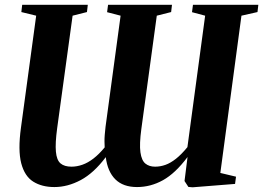

<svg xmlns="http://www.w3.org/2000/svg" viewBox="-20 -763 1091 796"><path d="M205.5 12.5Q153.5 12.5 117.8 -10Q82 -32.5 68 -86.2Q54 -140 67 -234.5L130 -698L68.5 -713L72 -743H344L340.5 -713L281 -698L217 -231.5Q208.5 -169 211.8 -134Q215 -99 231 -85.5Q247 -72 276.5 -72Q298.5 -72 321.5 -80Q344.5 -88 367.8 -106Q391 -124 414 -152Q413.5 -163 413.2 -175.8Q413 -188.5 414.2 -203.5Q415.5 -218.5 417.5 -237L480 -698L424 -712.5L428 -743H693L689.5 -713L630 -698L566 -228.5Q557.5 -165.5 562.2 -131.5Q567 -97.5 582.8 -84.8Q598.5 -72 623 -72Q644.5 -72 665.8 -79.5Q687 -87 709.5 -104.8Q732 -122.5 757 -153L830.5 -698L776 -712.5L780 -743H1051L1047.5 -713L981 -698L893.5 -46L958.5 -30.5L954.5 -0.5L778.5 13.5L761 12L745 -12.5L757.5 -112Q707 -44.5 655.8 -16Q604.5 12.5 548 12.5Q490.5 12.5 458.2 -19.5Q426 -51.5 418.5 -111.5Q369 -45.5 314.8 -16.5Q260.5 12.5 205.5 12.5Z"/></svg>

Font: Merriweather 96pt
Style: Bold Italic
Weight: 700
Italic angle: -7.8°
Version: Version 2.101